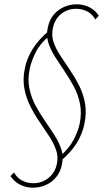

<svg xmlns="http://www.w3.org/2000/svg" viewBox="-20 -678 505 894"><path d="M133 196Q101 196 73.5 182Q46 168 29 142L45 125Q61 152 84.5 163.5Q108 175 135 175Q176 175 206.5 150Q237 125 245 84Q252 51 241 20Q230 -11 209 -43.5Q188 -76 164.5 -110Q141 -144 121.5 -182.5Q102 -221 93.5 -265.5Q85 -310 96 -361Q105 -406 131.5 -449Q158 -492 207 -534L212 -513Q167 -476 146.5 -435Q126 -394 119 -360Q108 -310 116.5 -267.5Q125 -225 145 -187.5Q165 -150 189 -115.5Q213 -81 234 -48Q255 -15 266 18.5Q277 52 268 89Q262 121 242.5 145.5Q223 170 194.5 183Q166 196 133 196ZM262 72 258 51Q302 13 323 -27.5Q344 -68 351 -102Q361 -152 352.5 -194.5Q344 -237 324 -274.5Q304 -312 280.5 -346.5Q257 -381 236 -414Q215 -447 204.5 -481Q194 -515 203 -551Q210 -586 230 -609.5Q250 -633 278 -645.5Q306 -658 337 -658Q369 -658 396 -644.5Q423 -631 440 -605L424 -587Q409 -614 385 -625.5Q361 -637 334 -637Q294 -637 264 -612.5Q234 -588 226 -546Q219 -513 229.5 -482Q240 -451 261 -419Q282 -387 305.5 -352.5Q329 -318 348.5 -279.5Q368 -241 376 -197Q384 -153 373 -101Q364 -56 338 -13Q312 30 262 72Z"/></svg>

Font: Ysabeau Infant Thin
Style: Italic
Weight: 250
Italic angle: -12°
Designer: Christian Thalmann (Catharsis Fonts)
Version: Version 2.001;gftools[0.9.30]; featfreeze: ss01,ss02,lnum